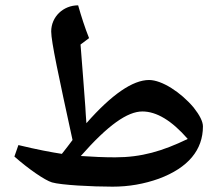

<svg xmlns="http://www.w3.org/2000/svg" viewBox="-20 -835 832 720"><path d="M402 -135C463 -135 520 -145 576 -165C686 -206 741 -273 741 -361C741 -379 729 -403 706 -432C658 -489 587 -535 539 -535C478 -535 399 -481 304 -373C302 -397 301 -417 300 -434C288 -596 296 -487 282 -668L314 -692C298 -732 285 -773 273 -815C217 -815 172 -772 172 -717C172 -679 200 -549 252 -310C239 -293 226 -275 212 -258C173 -264 119 -274 49 -291L34 -248C86 -202 148 -159 175 -151C209 -141 325 -135 402 -135ZM412 -245C370 -245 327 -247 283 -250C385 -366 458 -417 514 -417C567 -417 624 -383 684 -314C589 -268 510 -245 412 -245Z"/></svg>

Font: Noto Naskh Arabic UI
Style: Bold
Weight: 700
Designer: Monotype Design Team, David Williams, Mohamad Dakak and Nizar Qandah
Foundry: Monotype Imaging Inc.
Version: Version 2.016